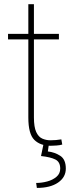

<svg xmlns="http://www.w3.org/2000/svg" viewBox="-20 -691 356 923"><path d="M263.2 -528.3V-501.5H143.1V-126.5Q143.1 -80.1 154.1 -56.4Q165 -32.7 183.3 -24.7Q201.7 -16.6 222.7 -16.6Q237.8 -16.6 249.5 -17.8Q261.2 -19 274.9 -21L279.3 3.9Q268.6 7.3 251.5 8.5Q234.4 9.8 224.1 9.8Q173.8 9.8 145 -18.6Q116.2 -46.9 116.2 -126.5V-501.5H18.6V-528.3H116.2V-670.9H143.1V-528.3ZM189.5 0H215.3L210 37.1Q242.7 40.5 269.5 57.9Q296.4 75.2 296.4 119.6Q296.4 161.1 259 186.8Q221.7 212.4 157.2 212.4L153.8 188.5Q180.2 188.5 206.8 181.4Q233.4 174.3 251.5 158.9Q269.5 143.6 269.5 119.6Q269.5 87.4 246.1 75.7Q222.7 64 177.2 59.1Z"/></svg>

Font: Vazirmatn UI FD Thin
Style: Regular
Weight: 100
Designer: Saber Rastikerdar
Foundry: Saber Rastikerdar
Version: Version 33.003